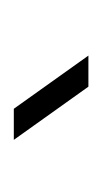

<svg xmlns="http://www.w3.org/2000/svg" viewBox="45 -833 148 278"><g transform="rotate(-90 119.0 -694.0)"><path d="M132.5 -640 55.5 -748H100.5L177.5 -640Z"/></g></svg>

Font: Big Shoulders Stencil Text ExtraLight
Style: Regular
Weight: 250
Version: Version 2.001